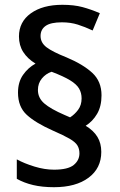

<svg xmlns="http://www.w3.org/2000/svg" viewBox="-20 -783 498 800"><path d="M55 -397Q55 -441 76 -471Q97 -501 128 -518Q95 -538 77 -566Q59 -594 59 -631Q59 -692 108.5 -727.5Q158 -763 240 -763Q288 -763 323.5 -753.5Q359 -744 396 -728L366 -656Q334 -671 304 -680.5Q274 -690 238 -690Q191 -690 170 -675Q149 -660 149 -633Q149 -605 174 -586Q199 -567 257 -544Q326 -515 364.5 -479.5Q403 -444 403 -386Q403 -340 384.5 -308.5Q366 -277 337 -259Q370 -239 386 -212.5Q402 -186 402 -150Q402 -82 349 -42.5Q296 -3 205 -3Q156 -3 118 -12Q80 -21 50 -38V-119Q81 -102 123.5 -89Q166 -76 205 -76Q263 -76 287 -95.5Q311 -115 311 -144Q311 -163 302.5 -177Q294 -191 270 -205Q246 -219 200 -239Q128 -271 91.5 -304.5Q55 -338 55 -397ZM138 -408Q138 -375 164.5 -352Q191 -329 249 -304L272 -294Q291 -306 305.5 -325.5Q320 -345 320 -373Q320 -396 309.5 -414Q299 -432 272 -448.5Q245 -465 195 -484Q171 -476 154.5 -456Q138 -436 138 -408Z"/></svg>

Font: Noto Sans Sinhala UI SemiCondensed Medium
Style: Regular
Weight: 500
Width: 4
Designer: Jelle Bosma - Monotype Design Team
Foundry: Monotype Imaging Inc.
Version: Version 2.006; ttfautohint (v1.8.4.7-5d5b)